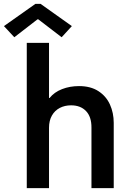

<svg xmlns="http://www.w3.org/2000/svg" viewBox="-79 -974 665 994"><path d="M59.6 -752H174.8V-466.8H177.7Q202.1 -497.1 242.4 -512.7Q282.7 -528.3 330.1 -528.3Q390.1 -528.3 430.4 -502.2Q470.7 -476.1 490.2 -432.9Q509.8 -389.6 509.8 -337.9V0H394.5V-312.5Q395 -369.1 366.5 -398.9Q337.9 -428.7 289.1 -428.7Q256.3 -428.7 230.5 -415.3Q204.6 -401.9 189.7 -375.7Q174.8 -349.6 174.8 -312.5V0H59.6ZM-58.6 -838.9 104.5 -954.1H130.9L293 -838.9L240.2 -781.2L119.1 -874H115.2L-4.9 -781.2Z"/></svg>

Font: Reddit Sans Fudge SemiBold
Style: Regular
Weight: 600
Designer: Stephen Hutchings
Foundry: Reddit
Version: Version 1.011